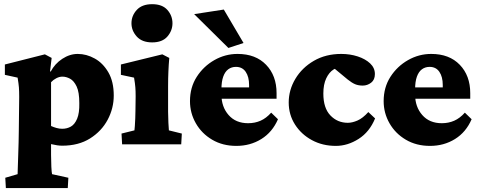

<svg xmlns="http://www.w3.org/2000/svg" viewBox="-20 -708 2356 942"><path d="M8.8 214.8 5.9 164.1 66.4 146.5Q66.4 137.7 67.4 112.8Q68.4 87.9 69.3 55.2Q70.3 22.5 71.3 -10.7Q72.3 -43.9 72.3 -67.4L74.2 -232.4Q74.2 -260.7 72.8 -279.3Q71.3 -297.9 66.4 -327.1L3.9 -340.8V-391.6L200.2 -441.4L233.4 -423.8L225.6 -358.4L228.5 -356.4Q249 -395.5 285.6 -419.4Q322.3 -443.4 361.3 -443.4Q404.3 -443.4 444.8 -420.9Q485.4 -398.4 511.7 -353Q538.1 -307.6 538.1 -239.3Q538.1 -176.8 508.3 -120.6Q478.5 -64.5 421.9 -28.8Q365.2 6.8 285.2 6.8Q273.4 6.8 260.3 4.9Q247.1 2.9 230.5 -1V52.7Q230.5 82 231.9 110.4Q233.4 138.7 235.4 146.5L315.4 164.1L312.5 214.8ZM285.2 -76.2Q308.6 -76.2 327.6 -86.9Q346.7 -97.7 358.4 -125.5Q370.1 -153.3 369.1 -202.1Q369.1 -255.9 356 -283.7Q342.8 -311.5 323.7 -321.8Q304.7 -332 286.1 -332Q271.5 -332 256.3 -324.2Q241.2 -316.4 230.5 -304.7V-89.8Q243.2 -84 257.3 -80.1Q271.5 -76.2 285.2 -76.2Z M579.1 0 576.2 -52.7 639.6 -68.4Q640.6 -73.2 641.6 -89.8Q642.6 -106.4 643.6 -127Q644.5 -147.5 644.5 -163.1L645.5 -235.4Q645.5 -262.7 644 -280.3Q642.6 -297.9 637.7 -327.1L573.2 -340.8V-391.6L776.4 -441.4L810.5 -423.8Q807.6 -390.6 806.2 -357.4Q804.7 -324.2 804.7 -284.2V-159.2Q804.7 -134.8 806.2 -105.5Q807.6 -76.2 808.6 -68.4L872.1 -52.7L869.1 0ZM726.6 -500Q676.8 -500 650.9 -528.8Q625 -557.6 625 -593.8Q625 -630.9 650.9 -659.2Q676.8 -687.5 726.6 -687.5Q776.4 -687.5 801.3 -659.2Q826.2 -630.9 826.2 -593.8Q826.2 -557.6 801.3 -528.8Q776.4 -500 726.6 -500Z M1139.6 7.8Q1072.3 7.8 1021 -22.5Q969.7 -52.7 940.9 -103Q912.1 -153.3 912.1 -211.9Q912.1 -279.3 945.3 -331.1Q978.5 -382.8 1031.7 -413.1Q1085 -443.4 1145.5 -443.4Q1234.4 -443.4 1285.6 -390.1Q1336.9 -336.9 1336.9 -251V-223.6H1053.7V-279.3H1220.7L1202.1 -249V-291Q1202.1 -331.1 1185.5 -355.5Q1168.9 -379.9 1137.7 -379.9Q1116.2 -379.9 1100.1 -368.2Q1084 -356.4 1075.2 -332Q1066.4 -307.6 1066.4 -269.5V-244.1Q1066.4 -183.6 1101.6 -143.6Q1136.7 -103.5 1197.3 -103.5Q1230.5 -103.5 1258.3 -115.7Q1286.1 -127.9 1310.5 -155.3L1343.8 -123Q1316.4 -59.6 1262.2 -25.9Q1208 7.8 1139.6 7.8ZM1100.6 -472.7 932.6 -638.7 1078.1 -661.1 1174.8 -497.1Z M1627.9 7.8Q1562.5 7.8 1510.3 -20.5Q1458 -48.8 1427.2 -97.2Q1396.5 -145.5 1396.5 -205.1Q1396.5 -266.6 1429.2 -321.3Q1461.9 -376 1520 -409.7Q1578.1 -443.4 1654.3 -443.4Q1697.3 -443.4 1734.9 -431.2Q1772.5 -418.9 1795.9 -397Q1819.3 -375 1819.3 -344.7Q1819.3 -316.4 1800.8 -302.2Q1782.2 -288.1 1759.8 -288.1Q1738.3 -288.1 1722.2 -294.9Q1706.1 -301.8 1686.5 -317.4L1601.6 -387.7L1661.1 -376Q1638.7 -380.9 1616.7 -367.2Q1594.7 -353.5 1580.6 -323.7Q1566.4 -293.9 1566.4 -249Q1566.4 -177.7 1601.1 -141.6Q1635.7 -105.5 1686.5 -105.5Q1708 -105.5 1733.9 -116.7Q1759.8 -127.9 1787.1 -158.2L1820.3 -127Q1793 -60.5 1739.3 -26.4Q1685.5 7.8 1627.9 7.8Z M2089.8 7.8Q2022.5 7.8 1971.2 -22.5Q1919.9 -52.7 1891.1 -103Q1862.3 -153.3 1862.3 -211.9Q1862.3 -279.3 1895.5 -331.1Q1928.7 -382.8 1981.9 -413.1Q2035.2 -443.4 2095.7 -443.4Q2184.6 -443.4 2235.8 -390.1Q2287.1 -336.9 2287.1 -251V-223.6H2003.9V-279.3H2170.9L2152.3 -249V-291Q2152.3 -331.1 2135.7 -355.5Q2119.1 -379.9 2087.9 -379.9Q2066.4 -379.9 2050.3 -368.2Q2034.2 -356.4 2025.4 -332Q2016.6 -307.6 2016.6 -269.5V-244.1Q2016.6 -183.6 2051.8 -143.6Q2086.9 -103.5 2147.5 -103.5Q2180.7 -103.5 2208.5 -115.7Q2236.3 -127.9 2260.7 -155.3L2293.9 -123Q2266.6 -59.6 2212.4 -25.9Q2158.2 7.8 2089.8 7.8Z"/></svg>

Font: Crimson Pro Black
Style: Regular
Weight: 900
Designer: Jacques Le Bailly
Foundry: Baron von Fonthausen
Version: Version 1.003